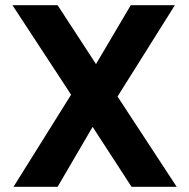

<svg xmlns="http://www.w3.org/2000/svg" viewBox="-20 -720 728 740"><path d="M32 0 254 -355 28 -700H202L350 -473L484 -700H654L433 -348L661 0H487L337 -231L202 0Z"/></svg>

Font: DM Sans 20pt Black
Style: Regular
Weight: 900
Version: Version 4.004;gftools[0.9.30]